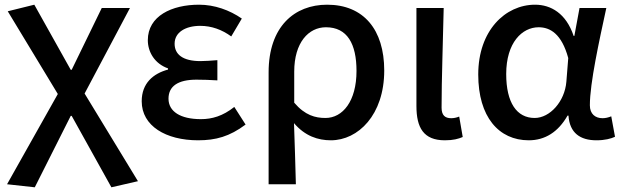

<svg xmlns="http://www.w3.org/2000/svg" viewBox="-20 -584 2649 817"><path d="M128 213 281 -91H285L454 213L567 187L340 -186L533 -550H413L285 -287H281L126 -564L13 -536L226 -184L10 200Z M823 13C898 13 957 -3 1025 -54L977 -129C928 -90 882 -77 835 -77C747 -77 697 -110 697 -164C697 -217 737 -245 816 -245C844 -245 873 -244 905 -242V-328C878 -326 855 -324 833 -324C757 -324 723 -353 723 -398C723 -447 770 -474 832 -474C880 -474 924 -458 964 -429L1009 -505C957 -541 893 -564 827 -564C711 -564 609 -516 609 -413C609 -363 638 -313 695 -293V-288C632 -271 583 -230 583 -153C583 -48 686 13 823 13Z M1123 200H1239C1237 108 1234 35 1231 -60C1278 -5 1333 13 1388 13C1504 13 1615 -95 1615 -284C1615 -458 1527 -564 1372 -564C1233 -564 1123 -471 1123 -276ZM1365 -82C1322 -82 1278 -93 1232 -147V-279C1232 -403 1293 -468 1367 -468C1458 -468 1497 -397 1497 -282C1497 -153 1438 -82 1365 -82Z M1873 13C1909 13 1930 7 1949 -1L1934 -88C1922 -83 1910 -81 1900 -81C1874 -81 1859 -93 1859 -126C1859 -246 1865 -407 1868 -550H1752V-133C1752 -41 1782 13 1873 13Z M2230 13C2299 13 2355 -22 2395 -92H2399C2404 -18 2449 13 2518 13C2554 13 2580 6 2597 -2L2581 -89C2569 -84 2556 -81 2544 -81C2513 -81 2490 -99 2490 -136C2490 -231 2530 -411 2560 -550H2446L2424 -431H2421C2389 -527 2324 -564 2257 -564C2130 -564 2015 -454 2015 -267C2015 -87 2102 13 2230 13ZM2255 -82C2179 -82 2134 -147 2134 -269C2134 -403 2202 -468 2272 -468C2321 -468 2370 -440 2398 -337L2390 -236C2383 -152 2320 -82 2255 -82Z"/></svg>

Font: Noto Sans T Chinese Medium
Style: Regular
Weight: 500
Designer: Ryoko NISHIZUKA (kana & ideographs); Paul D. Hunt (Latin, Greek & Cyrillic); Wenlong ZHANG (bopomofo); Sandoll Communica
Foundry: Adobe Systems Incorporated
Version: Version 1.000;PS 1;hotconv 1.0.78;makeotf.lib2.5.61930